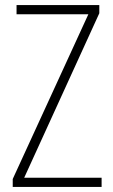

<svg xmlns="http://www.w3.org/2000/svg" viewBox="-20 -734 445 754"><path d="M379 0V-36H75L370 -682V-714H45V-678H327L30 -31V0Z"/></svg>

Font: Noto Sans Georgian Condensed ExtraLight
Style: Regular
Weight: 200
Width: 3
Designer: Monotype Design Team, Akaki Razmadze
Foundry: Google LLC
Version: Version 2.005